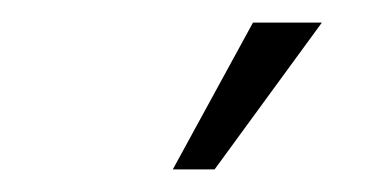

<svg xmlns="http://www.w3.org/2000/svg" viewBox="-20 -923 340 170"><path d="M170 -773H133L204 -903H265Z"/></svg>

Font: MuliDisplayVN ExtraLight
Style: Regular
Weight: 200
Designer: Vernon Adams
Foundry: Vernon Adams
Version: Version 2.100